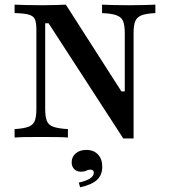

<svg xmlns="http://www.w3.org/2000/svg" viewBox="-20 -591 730 825"><path d="M509.7 4 188.7 -491.1H174.2V-123.4Q174.2 -90.3 181 -72.2Q187.9 -54 208.9 -46.4Q229.8 -38.7 271.8 -36.3V0Q255.6 -1.6 225 -2Q194.4 -2.4 158.1 -2.4Q121 -2.4 90.7 -2Q60.5 -1.6 42.7 0V-36.3Q82.3 -38.7 102.4 -46.4Q122.6 -54 129.4 -71.8Q136.3 -89.5 136.3 -121.8V-465.3Q136.3 -494.4 129.8 -508.5Q123.4 -522.6 103.6 -528.2Q83.9 -533.9 42.7 -534.7V-571Q61.3 -570.2 92.3 -569.4Q123.4 -568.5 161.3 -568.5Q192.7 -568.5 218.5 -569.4Q244.4 -570.2 262.9 -571L501.6 -198.4H516.1V-447.6Q516.1 -481.5 509.3 -499.2Q502.4 -516.9 481.5 -525Q460.5 -533.1 418.5 -534.7V-571Q434.7 -570.2 465.3 -569.4Q496 -568.5 531.5 -568.5Q569.4 -568.5 599.6 -569.4Q629.8 -570.2 647.6 -571V-534.7Q608.1 -533.1 587.9 -525Q567.7 -516.9 560.9 -499.2Q554 -481.5 554 -449.2V4ZM324.2 213.7 318.5 193.5Q349.2 187.1 366.1 176.2Q383.1 165.3 383.1 151.6Q383.1 137.9 368.5 137.9Q358.9 137.9 350.4 142.3Q341.9 146.8 328.2 146.8Q309.7 146.8 298.8 135.5Q287.9 124.2 287.9 106.5Q287.9 83.1 305.2 68.1Q322.6 53.2 350.8 53.2Q383.1 53.2 401.2 73Q419.4 92.7 419.4 125.8Q419.4 161.3 396.4 182.3Q373.4 203.2 324.2 213.7Z"/></svg>

Font: Playfair 9pt SemiBold
Style: Regular
Weight: 600
Designer: Claus Eggers Sørensen
Foundry: Claus Eggers Sørensen
Version: Version 2.001;gftools[0.9.30]